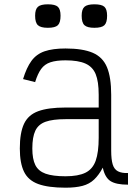

<svg xmlns="http://www.w3.org/2000/svg" viewBox="-20 -857 640 891"><path d="M284 14Q204 14 157.5 -3Q111 -20 91.5 -60Q72 -100 72 -168Q72 -241 91.5 -282.5Q111 -324 157.5 -341Q204 -358 284 -358H438V-417Q438 -479 424 -513Q410 -547 376.5 -562Q343 -577 284 -577Q241 -577 214 -568Q187 -559 171 -537Q155 -515 143 -476L87 -490Q103 -543 126 -574.5Q149 -606 187 -619Q225 -632 284 -632Q364 -632 410.5 -612Q457 -592 476.5 -545Q496 -498 496 -417V-158Q496 -117 503 -94Q510 -71 527.5 -62Q545 -53 574 -54V0Q519 0 493 -16.5Q467 -33 457 -79Q439 -45 417 -24Q395 -3 363 5.5Q331 14 284 14ZM284 -39Q343 -39 376.5 -55.5Q410 -72 424 -111Q438 -150 438 -218V-304H284Q225 -304 191.5 -292Q158 -280 144 -250.5Q130 -221 130 -168Q130 -119 144 -91Q158 -63 191.5 -51Q225 -39 284 -39ZM418 -728Q385 -728 372 -740Q359 -752 359 -784Q359 -814 372 -825.5Q385 -837 418 -837Q452 -837 464.5 -825.5Q477 -814 477 -784Q477 -752 464.5 -740Q452 -728 418 -728ZM202 -728Q169 -728 156 -740Q143 -752 143 -784Q143 -814 156 -825.5Q169 -837 202 -837Q236 -837 248.5 -825.5Q261 -814 261 -784Q261 -752 248.5 -740Q236 -728 202 -728Z"/></svg>

Font: Victor Mono Thin ExtraLight
Style: Regular
Weight: 250
Monospace: yes
Version: Version 1.561;gftools[0.9.30]